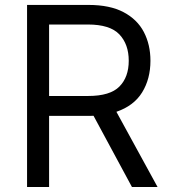

<svg xmlns="http://www.w3.org/2000/svg" viewBox="-20 -747 679 767"><path d="M88.1 0V-727.3H333.8Q419 -727.3 473.7 -698.3Q528.4 -669.4 554.7 -619Q581 -568.5 581 -504.3Q581 -431.8 547.8 -378Q514.6 -324.2 445 -300.4L609.4 0H507.1L353.7 -284.4Q344.8 -284.1 335.2 -284.1H176.1V0ZM176.1 -363.6H332.4Q419.7 -363.6 457 -401.3Q494.3 -438.9 494.3 -504.3Q494.3 -570 456.9 -609.6Q419.4 -649.1 331 -649.1H176.1Z"/></svg>

Font: Inter UI
Style: Regular
Weight: 400
Designer: Rasmus Andersson
Foundry: rsms
Version: 3.2;8d6f07862